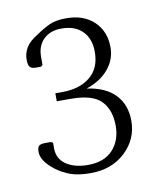

<svg xmlns="http://www.w3.org/2000/svg" viewBox="-56 -945 402 496"><g transform="rotate(-10 145.0 -697.5)"><path d="M143 -495Q112 -495 92 -502Q72 -509 54 -522Q20 -548 20 -572Q20 -585 25 -588.5Q30 -592 41 -592H56L61 -589V-575Q61 -547 83 -532Q105 -517 140 -517Q183 -517 205.5 -541.5Q228 -566 228 -604Q228 -646 205.5 -669.5Q183 -693 126 -693H89V-714H107Q153 -714 180.5 -736.5Q208 -759 208 -802Q208 -836 188.5 -856Q169 -876 133 -876Q104 -876 86.5 -859Q69 -842 69 -813V-792L65 -788H50Q41 -788 36 -792.5Q31 -797 31 -813Q31 -829 39.5 -843.5Q48 -858 71 -872Q90 -885 106.5 -892.5Q123 -900 150 -900Q196 -900 223 -874Q250 -848 250 -806Q250 -775 229.5 -750Q209 -725 171 -712Q220 -705 245 -678.5Q270 -652 270 -610Q270 -562 234.5 -528.5Q199 -495 143 -495Z"/></g></svg>

Font: Spectral SC ExtraLight
Style: Regular
Weight: 275
Designer: Jean-Baptiste Levee
Foundry: Production Type
Version: Version 2.001